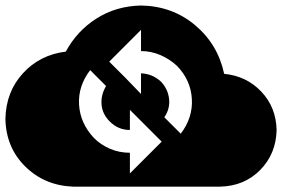

<svg xmlns="http://www.w3.org/2000/svg" viewBox="-20 -701 1040 708"><path d="M500 -680.7C438.8 -679.4 384.1 -663.4 335.9 -632.8C287.8 -602.2 250 -561.5 222.7 -510.7C158.9 -502.9 106.1 -476.2 64.5 -430.7C22.8 -385.1 1.3 -329.1 0 -262.7C1.3 -192.4 25.7 -133.8 73.2 -86.9C120.8 -40 179.7 -15.3 250 -12.7H791C850.9 -14 900.4 -34.5 939.5 -74.2C978.5 -113.9 998.7 -163.1 1000 -221.7C998.7 -277.7 979.8 -324.9 943.4 -363.3C906.9 -401.7 861.3 -423.5 806.6 -428.7C791 -501.6 755.2 -561.5 699.2 -608.4C643.2 -655.3 576.8 -679.4 500 -680.7ZM312.5 -442.4 371.1 -383.8C358.1 -361.7 352.5 -338.9 354.5 -315.4C356.4 -292 366.5 -271.2 384.8 -252.9C405.6 -232.1 430.3 -221.7 459 -221.7V-295.9L576.2 -178.7L459 -61.5V-137.7C432.9 -137.7 408.5 -142.6 385.7 -152.3C363 -162.1 343.1 -175.5 326.2 -192.4C292.3 -228.8 274.1 -269.9 271.5 -315.4C268.9 -361 282.6 -403.3 312.5 -442.4ZM382.8 -473.6 500 -590.8V-512.7C524.7 -512.7 548.5 -507.8 571.3 -498C594.1 -488.3 614.6 -474.9 632.8 -458C666.7 -422.9 684.9 -382.2 687.5 -335.9C690.1 -289.7 676.4 -247.1 646.5 -208L585.9 -268.6C600.3 -289.4 606.1 -311.8 603.5 -335.9C600.9 -360 591.1 -381.2 574.2 -399.4C553.4 -418.9 528.6 -429.4 500 -430.7V-354.5L443.4 -413.1Z"/></svg>

Font: CaskaydiaCove Nerd Font
Style: Regular
Weight: 400
Designer: Aaron Bell
Foundry: Saja Typeworks
Version: Version 2111.1;Nerd Fonts 2.3.3